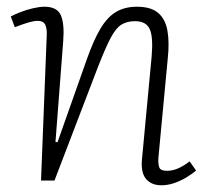

<svg xmlns="http://www.w3.org/2000/svg" viewBox="-20 -537 620 571"><path d="M563 -30Q552 -20 534.5 -9.5Q517 1 498 7.5Q479 14 460 14Q431 14 415 -4Q399 -22 402 -61L431 -369Q436 -428 425 -451Q414 -474 382 -474Q358 -474 341.5 -464Q325 -454 309.5 -425Q294 -396 271 -337L142 0H102L119 -432Q120 -452 114.5 -463.5Q109 -475 92 -475Q81 -475 64 -470Q47 -465 24 -456L12 -488Q23 -494 41 -501Q59 -508 78.5 -512.5Q98 -517 112 -517Q150 -517 161 -491.5Q172 -466 168 -415L145 -115L151 -114L238 -360Q258 -417 278.5 -451.5Q299 -486 325 -501.5Q351 -517 387 -517Q429 -517 450.5 -498.5Q472 -480 478 -445.5Q484 -411 479 -364L451 -67Q450 -48 454 -38.5Q458 -29 477 -29Q492 -29 508 -35.5Q524 -42 544 -57Z"/></svg>

Font: Literata ExtraLight
Style: Italic
Weight: 250
Italic angle: -2°
Designer: Latin by Veronika Burian and Jose Scaglione. Greek by Irene Vlachou. Cyrillic by Vera Evstafieva
Foundry: TypeTogether
Version: Version 3.002